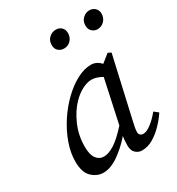

<svg xmlns="http://www.w3.org/2000/svg" viewBox="-177 -838 885 961"><g transform="rotate(-30 266.0 -357.0)"><path d="M123 -146Q123 -100 139.5 -78Q156 -56 183 -56Q209 -56 243 -77Q277 -98 326 -152L380 -402Q366 -410 350.5 -415.5Q335 -421 319 -421Q295 -421 265.5 -406Q236 -391 209 -363Q173 -326 148 -269Q123 -212 123 -146ZM363 13Q343 13 327 -1Q311 -15 311 -45Q311 -74 315 -98Q272 -49 226.5 -18Q181 13 140 13Q104 13 74.5 -15Q45 -43 45 -105Q45 -157 64.5 -211Q84 -265 116.5 -314.5Q149 -364 189.5 -403Q230 -442 272.5 -464.5Q315 -487 354 -487Q371 -487 385 -480Q399 -473 411 -460L457 -497L475 -488L395 -135Q386 -98 386 -78Q386 -68 393 -62Q400 -56 410 -56Q429 -56 455.5 -76Q482 -96 508 -128L532 -109Q513 -80 486 -52Q459 -24 428 -5.5Q397 13 363 13ZM280 -624Q261 -624 247.5 -636Q234 -648 234 -670Q234 -696 251 -711.5Q268 -727 290 -727Q310 -727 322.5 -714.5Q335 -702 335 -683Q335 -657 319 -640.5Q303 -624 280 -624ZM473 -624Q456 -624 442.5 -636Q429 -648 429 -670Q429 -696 446 -711.5Q463 -727 483 -727Q503 -727 516 -714.5Q529 -702 529 -683Q529 -657 512.5 -640.5Q496 -624 473 -624Z"/></g></svg>

Font: Source Serif Pro
Style: Italic
Weight: 400
Italic angle: -12°
Designer: Frank Grießhammer
Foundry: Adobe Systems Incorporated
Version: Version 3.001;hotconv 1.0.111;makeotfexe 2.5.65597